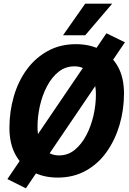

<svg xmlns="http://www.w3.org/2000/svg" viewBox="-20 -949 696 1039"><path d="M292 12Q216 12 157 -19Q98 -50 64.5 -110.5Q31 -171 31 -257Q31 -345 54.5 -426.5Q78 -508 124 -571.5Q170 -635 237.5 -672.5Q305 -710 391 -710Q467 -710 525.5 -679.5Q584 -649 617.5 -589.5Q651 -530 651 -443Q651 -355 627 -273.5Q603 -192 557.5 -127.5Q512 -63 445 -25.5Q378 12 292 12ZM300 -108Q348 -108 385 -138.5Q422 -169 447.5 -218Q473 -267 486 -324.5Q499 -382 499 -437Q499 -511 467.5 -550.5Q436 -590 383 -590Q334 -590 297 -560.5Q260 -531 234.5 -482.5Q209 -434 196 -376.5Q183 -319 183 -263Q183 -189 214.5 -148.5Q246 -108 300 -108ZM120 70 20 20 556 -769 656 -720ZM321 -758 441 -929H587L441 -758Z"/></svg>

Font: Azeret Mono Thin SemiBold
Style: Italic
Weight: 600
Italic angle: -12°
Version: Version 1.002